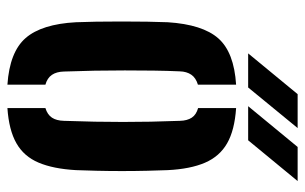

<svg xmlns="http://www.w3.org/2000/svg" viewBox="-172 -642 823 518"><g transform="rotate(90 239.0 -382.5)"><path d="M39.5 -176.5Q38.5 -198.5 38 -230.8Q37.5 -263 37.5 -299.2Q37.5 -335.5 38 -368.5Q38.5 -401.5 39.5 -424Q45.5 -518 83 -560.5Q120.5 -603 208 -608.5V-505.5Q189.5 -500 181 -487.5Q172.5 -475 172 -456.5Q170.5 -423.5 170 -386Q169.5 -348.5 169.5 -308.2Q169.5 -268 170.2 -226.8Q171 -185.5 172.5 -144Q173 -124 181.5 -111.5Q190 -99 208 -94V8.5Q119.5 2.5 82 -40.8Q44.5 -84 39.5 -176.5ZM271 8.5V-94Q289 -99.5 297 -111.8Q305 -124 305.5 -144Q307 -188.5 307.8 -227.5Q308.5 -266.5 308.5 -303.2Q308.5 -340 307.8 -377.5Q307 -415 305.5 -457Q305 -476.5 297 -488.8Q289 -501 271 -506V-608.5Q331 -604.5 366.2 -584.2Q401.5 -564 418.5 -524.5Q435.5 -485 438.5 -424Q439.5 -401.5 440.2 -368.8Q441 -336 441 -300.5Q441 -265 440.2 -232.2Q439.5 -199.5 438.5 -176.5Q435 -115 418.2 -75.5Q401.5 -36 366 -15.8Q330.5 4.5 271 8.5ZM123.5 -641 233.5 -774.5H325L215.5 -641ZM266 -641 376 -774.5H468L358 -641Z"/></g></svg>

Font: Big Shoulders Stencil Text Thin ExtraBold
Style: Regular
Weight: 800
Version: Version 2.001